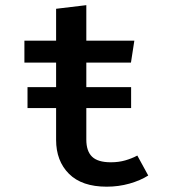

<svg xmlns="http://www.w3.org/2000/svg" viewBox="-20 -696 655 730"><path d="M543.6 -28.7Q513.8 -9.7 472.3 2.1Q430.8 13.8 385.6 13.8Q291.3 13.8 242.3 -35.1Q193.3 -84.1 193.3 -164.1V-285.1H84.6V-364.6H193.3V-457.9H72.8V-541.5H193.3V-662.6L308.2 -676.4V-541.5H490.8L477.9 -457.9H308.2V-364.6H478.5V-285.1H308.2V-165.1Q308.2 -121.5 330 -100.3Q351.8 -79 401.5 -79Q431.3 -79 456.2 -86.2Q481 -93.3 502.1 -104.6Z"/></svg>

Font: Fira Code Medium
Style: Regular
Weight: 500
Designer: Carrois Corporate, Edenspiekermann AG, Nikita Prokopov
Foundry: Carrois Corporate, Edenspiekermann AG, Nikita Prokopov
Version: Version 6.002